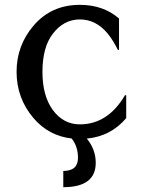

<svg xmlns="http://www.w3.org/2000/svg" viewBox="-20 -567 602 797"><path d="M503.9 -171.9V-76.7Q439.9 -1 340.3 8.3Q377.4 53.2 377.4 108.9Q377.4 210 242.7 210V142.6Q303.7 142.6 303.7 88.4Q303.7 40.5 277.3 7.8Q182.1 -2.9 119.1 -76.7Q48.8 -159.2 48.8 -269Q48.8 -377.9 119.1 -460.4Q192.9 -546.9 311.5 -546.9Q408.7 -546.9 474.1 -490.2V-359.9H469.2Q450.7 -397.9 427.7 -426.8Q378.9 -486.3 311.5 -486.3Q244.6 -486.3 199.2 -426.8Q156.2 -371.1 156.2 -268.6Q156.2 -169.4 199.2 -110.4Q243.2 -50.8 311.5 -50.8Q427.7 -50.8 499 -171.9Z"/></svg>

Font: Classica
Style: Book
Weight: 400
Version: Version 1.001